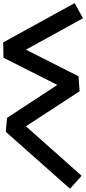

<svg xmlns="http://www.w3.org/2000/svg" viewBox="-20 -1213 544 1212"><path d="M421.9 -21.5Q287.1 -141.6 16.6 -380.9Q19.5 -410.2 24.4 -468.8Q129.9 -538.1 341.8 -676.8Q228.5 -733.4 2 -848.6Q1 -880.9 0 -945.3Q150.4 -1028.3 451.2 -1193.4Q468.8 -1161.1 503.9 -1097.7Q383.8 -1031.2 143.6 -899.4Q254.9 -843.8 475.6 -731.4Q477.5 -699.2 482.4 -636.7Q369.1 -562.5 143.6 -416Q260.7 -311.5 495.1 -103.5Q470.7 -76.2 421.9 -21.5Z"/></svg>

Font: Hector
Style: bold
Weight: 400
Designer: Cristian Lopez
Version: Version 1.0